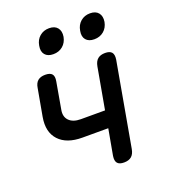

<svg xmlns="http://www.w3.org/2000/svg" viewBox="-143 -885 886 1000"><g transform="rotate(-20 300.0 -385.5)"><path d="M373 10Q347 10 336.5 -2.5Q326 -15 330 -42L356 -186H213Q126 -186 83.5 -232Q41 -278 55 -358L82 -508Q86 -535 101 -547.5Q116 -560 142 -560Q169 -560 179.5 -547.5Q190 -535 185 -508L159 -360Q152 -323 173.5 -301Q195 -279 238 -279H372L413 -508Q418 -535 433 -547.5Q448 -560 474 -560Q500 -560 510.5 -547.5Q521 -535 517 -508L434 -42Q429 -15 414 -2.5Q399 10 373 10ZM447 -646Q416 -646 401 -664Q386 -682 392 -713Q397 -744 418.5 -762.5Q440 -781 471 -781Q502 -781 517 -762.5Q532 -744 527 -713Q521 -682 499.5 -664Q478 -646 447 -646ZM220 -646Q189 -646 174 -664Q159 -682 165 -713Q170 -744 191.5 -762.5Q213 -781 244 -781Q275 -781 290 -762.5Q305 -744 300 -713Q294 -682 272.5 -664Q251 -646 220 -646Z"/></g></svg>

Font: Maple Mono NL Medium
Style: Italic
Weight: 500
Italic angle: -10°
Monospace: yes
Designer: subframe7536
Version: Version 7.000